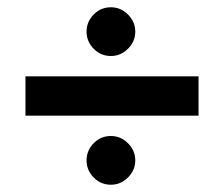

<svg xmlns="http://www.w3.org/2000/svg" viewBox="-20 -604 616 528"><path d="M526 -286H50V-394H526ZM285 -96Q257 -96 237.5 -116Q218 -136 218 -163Q218 -190 237.5 -210Q257 -230 285 -230Q312 -230 332 -210Q352 -190 352 -163Q352 -136 332 -116Q312 -96 285 -96ZM285 -450Q257 -450 237.5 -470Q218 -490 218 -517Q218 -544 237.5 -564Q257 -584 285 -584Q312 -584 332 -564Q352 -544 352 -517Q352 -490 332 -470Q312 -450 285 -450Z"/></svg>

Font: Hind Siliguri SemiBold
Style: Regular
Weight: 600
Designer: Jyotish Sonowal
Foundry: Indian Type Foundry
Version: Version 1.001;PS 1.0;hotconv 1.0.86;makeotf.lib2.5.63406; tt